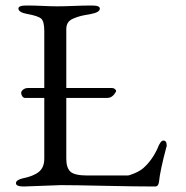

<svg xmlns="http://www.w3.org/2000/svg" viewBox="-20 -673 678 698"><path d="M71 -317Q65 -317 61 -323Q57 -329 57 -335Q57 -342 64.5 -347.5Q72 -353 81 -353H141V-560Q141 -595 130 -605Q119 -615 80 -622Q47 -628 47 -642Q47 -653 76 -653Q104 -653 135.5 -651.5Q167 -650 188 -650Q212 -650 249 -651.5Q286 -653 314 -653Q343 -653 343 -642Q343 -628 310 -622Q286 -618 274 -615Q262 -612 247.5 -606Q233 -600 227 -590.5Q221 -581 221 -567V-353H388Q393 -353 397.5 -349.5Q402 -346 402 -342V-341Q401 -340 401 -339Q389 -317 370 -317H221V-96Q221 -63 236 -49Q251 -35 298 -35H444Q450 -35 469 -43Q488 -51 500 -61Q532 -89 552 -132Q563 -162 574 -162Q586 -162 586 -144Q586 -143 586 -141L585 -139Q562 -53 558 -12Q556 5 544 5Q473 5 360 2.5Q247 0 201 0L66 5Q38 5 38 -7Q38 -18 60 -24Q101 -32 121 -48Q141 -64 141 -96V-317Z"/></svg>

Font: EB Garamond SC 12
Style: Regular
Weight: 400
Version: Version 0.016 ; ttfautohint (v0.97) -l 8 -r 50 -G 200 -x 0 -